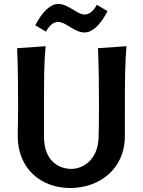

<svg xmlns="http://www.w3.org/2000/svg" viewBox="-20 -932 718 964"><path d="M201 -379C201 -539 201 -619 209 -700L66 -690C70 -590 71 -497 71 -402C71 -334 69 -288 69 -249C69 -86 185 12 332 12C479 12 607 -83 607 -249V-379C607 -539 608 -619 615 -700L472 -690C476 -590 477 -497 477 -402C477 -327 476 -283 475 -243C473 -131 397 -84 339 -84C269 -84 201 -130 201 -245ZM466 -908C450 -877 428 -859 405 -859C366 -859 325 -912 272 -912C234 -912 194 -876 157 -805L211 -773C227 -804 249 -822 272 -822C311 -822 352 -769 405 -769C443 -769 483 -805 520 -876Z"/></svg>

Font: CantoraOne
Style: Regular
Weight: 400
Designer: Pablo Impallari, Rodrigo Fuenzalida
Foundry: Pablo Impallari
Version: Version 1.001